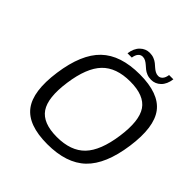

<svg xmlns="http://www.w3.org/2000/svg" viewBox="-226 -1040 1237 1237"><g transform="rotate(45 392.5 -422.0)"><path d="M390.1 20Q215.3 20 148.7 -68.1Q82 -156.2 109.4 -350.1Q136.7 -544.4 228 -632.3Q319.3 -720.2 494.1 -720.2Q668.9 -720.2 735.4 -632.3Q801.8 -544.4 774.4 -350.1Q747.1 -155.8 655.8 -67.9Q564.5 20 390.1 20ZM658 -575Q610.8 -644 483.4 -644Q356 -644 289.6 -575Q223.1 -505.9 201.2 -350.1Q179.2 -194.3 226.3 -125.2Q273.4 -56.2 400.9 -56.2Q528.3 -56.2 594.7 -125.2Q661.1 -194.3 683.1 -350.1Q705.1 -505.9 658 -575ZM341.8 -759.8Q348.6 -810.1 376.5 -836.9Q404.3 -863.8 441.4 -863.8Q462.9 -863.8 480.7 -856.7Q498.5 -849.6 510.7 -839.6Q522.9 -829.6 533.7 -819.8Q544.4 -810.1 557.4 -803Q570.3 -795.9 585 -795.9Q602.1 -795.9 614.3 -809.6Q626.5 -823.2 630.4 -850.1H669.4Q662.6 -799.8 635 -772.9Q607.4 -746.1 569.8 -746.1Q548.3 -746.1 530.5 -753.2Q512.7 -760.3 500.7 -770.3Q488.8 -780.3 477.8 -790Q466.8 -799.8 454.1 -806.9Q441.4 -814 427.2 -814Q409.2 -814 397 -800.3Q384.8 -786.6 380.9 -759.8Z"/></g></svg>

Font: Fivo Sans
Style: Italic
Weight: 400
Designer: Alexander Slobzheninov
Foundry: Alexander Slobzheninov
Version: 1.0